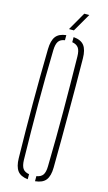

<svg xmlns="http://www.w3.org/2000/svg" viewBox="-142 -989 586 1041"><g transform="rotate(15 151.0 -469.0)"><path d="M130 4.5Q89.5 0 72 -23.2Q54.5 -46.5 53.5 -93.5Q52 -175 51.2 -250.5Q50.5 -326 50.5 -399.8Q50.5 -473.5 51.2 -548.8Q52 -624 53.5 -705.5Q54.5 -753.5 72 -776.8Q89.5 -800 130 -804.5V-776Q105 -772.5 94.5 -756.8Q84 -741 83 -708Q81 -628 80.2 -552.8Q79.5 -477.5 79.5 -403Q79.5 -328.5 80.5 -251.5Q81.5 -174.5 83 -91.5Q84 -59 94.5 -43.5Q105 -28 130 -24ZM171 4.5V-24Q196 -28 206.8 -43.5Q217.5 -59 218 -91.5Q220 -174.5 220.5 -251.5Q221 -328.5 221 -403Q221 -477.5 220 -552.8Q219 -628 218 -708Q217.5 -741 206.8 -756.2Q196 -771.5 171 -776V-804.5Q213 -801 231 -777.5Q249 -754 249.5 -705.5Q250.5 -624 250.8 -548.5Q251 -473 251 -399.5Q251 -326 250.8 -250.5Q250.5 -175 249.5 -93.5Q249 -46 231 -22.8Q213 0.5 171 4.5ZM135.5 -840 194 -942H222L163 -840Z"/></g></svg>

Font: Big Shoulders Stencil Display ExtraLight
Style: Regular
Weight: 250
Designer: Patric King
Foundry: XO Type Co
Version: Version 2.001